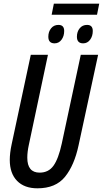

<svg xmlns="http://www.w3.org/2000/svg" viewBox="-20 -1011 558 1041"><path d="M260 -931 272 -991H518L506 -931ZM276 -776Q242 -776 242 -812Q242 -839 257 -857.5Q272 -876 297 -876Q328 -876 328 -843Q328 -815 313.5 -795.5Q299 -776 276 -776ZM431 -776Q397 -776 397 -812Q397 -839 412 -857.5Q427 -876 452 -876Q483 -876 483 -843Q483 -815 468.5 -795.5Q454 -776 431 -776ZM183 10Q112 10 72.5 -30.5Q33 -71 33 -144Q33 -162 35.5 -183.5Q38 -205 43 -228L147 -714H240L136 -224Q128 -187 128 -156Q128 -75 195 -75Q243 -75 270 -112.5Q297 -150 315 -233L418 -714H512L406 -223Q383 -115 332.5 -52.5Q282 10 183 10Z"/></svg>

Font: Noto Sans ExtraCondensed Medium
Style: Italic
Weight: 500
Width: 2
Italic angle: -12°
Designer: Monotype Design Team
Foundry: Monotype Imaging Inc.
Version: Version 2.013; ttfautohint (v1.8.4.7-5d5b)